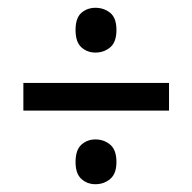

<svg xmlns="http://www.w3.org/2000/svg" viewBox="-20 -571 493 493"><path d="M225 -436Q204 -436 189 -449.5Q174 -463 174 -494Q174 -525 189 -538Q204 -551 225 -551Q247 -551 263 -538Q279 -525 279 -494Q279 -463 263 -449.5Q247 -436 225 -436ZM40 -358H414V-287H40ZM225 -98Q204 -98 189 -111.5Q174 -125 174 -155Q174 -186 189 -199.5Q204 -213 225 -213Q247 -213 263 -199.5Q279 -186 279 -155Q279 -125 263 -111.5Q247 -98 225 -98Z"/></svg>

Font: Noto Sans Gurmukhi Condensed
Style: Regular
Weight: 400
Width: 3
Designer: Jelle Bosma - Monotype Design Team
Foundry: Monotype Imaging Inc.
Version: Version 2.004; ttfautohint (v1.8.4.7-5d5b)